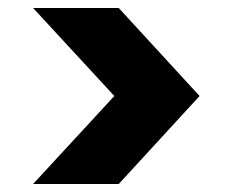

<svg xmlns="http://www.w3.org/2000/svg" viewBox="-20 -591 581 482"><path d="M267 -350C267 -350 63 -129 63 -129C63 -129 278 -129 278 -129C278 -129 481 -350 481 -350C481 -350 278 -571 278 -571C278 -571 63 -571 63 -571C63 -571 267 -350 267 -350Z"/></svg>

Font: Girnar Poppins
Style: Bold
Weight: 500
Designer: Ninad Kale (Devanagari), Jonny Pinhorn (Latin)
Foundry: Indian Type Foundry
Version: ""